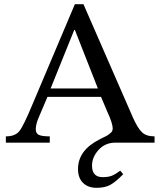

<svg xmlns="http://www.w3.org/2000/svg" viewBox="-20 -682 759 918"><path d="M555 134 569 151Q535 186 509 201Q483 216 442 216Q401 216 377 192.5Q353 169 353 126Q353 37 455 -15Q459 -17 465.5 -20.5Q472 -24 475.5 -25.5Q479 -27 485 -30Q491 -33 494 -35Q497 -37 501 -40Q505 -43 507 -45Q509 -47 512 -49.5Q515 -52 516 -55Q517 -58 518 -61Q519 -64 519 -67Q519 -92 493 -148L463 -219H207L162 -113Q151 -84 151 -64Q151 -44 166 -37Q181 -30 218 -30V0H8V-30Q52 -30 72 -54.5Q92 -79 134 -180L338 -662H379L616 -119Q639 -68 659.5 -49Q680 -30 719 -30V0H532Q483 0 451.5 34.5Q420 69 420 110Q420 165 471 165Q497 165 514 158.5Q531 152 555 134ZM448 -259 338 -539H335L222 -259Z"/></svg>

Font: myMathFont
Style: Regular
Weight: 400
Designer: Ross Mills, John Hudson & Paul Hanslow, Tiro Typeworks Ltd; with prior portions MicroPress Inc., and Coen Hoffman. Math 
Foundry: Tiro Typeworks Ltd
Version: Version 2.13 b171